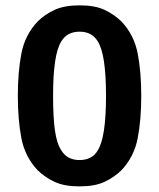

<svg xmlns="http://www.w3.org/2000/svg" viewBox="-20 -666 580 700"><path d="M45 -316.5Q45 -403.5 58 -471Q71 -538.5 117 -587.5Q144 -614 179.5 -630.2Q215 -646.5 270.5 -646.5Q326 -646.5 360.8 -630.2Q395.5 -614 423 -587.5Q469 -538.5 482 -471Q495 -403.5 495 -316.5Q495 -229.5 482 -162Q469 -94.5 423 -45.5Q395.5 -19 360.5 -2.8Q325.5 13.5 270 13.5Q214.5 13.5 179.5 -2.8Q144.5 -19 117 -45.5Q71 -94.5 58 -162Q45 -229.5 45 -316.5ZM173.5 -316.5Q173.5 -239.5 180.2 -191Q187 -142.5 203.5 -118Q224.5 -82.5 270 -82.5Q292 -82.5 309 -91Q326 -99.5 336.5 -118Q366.5 -165 366.5 -316.5Q366.5 -468.5 336.5 -515Q315.5 -550.5 270 -550.5Q224.5 -550.5 203.5 -515Q173.5 -468.5 173.5 -316.5Z"/></svg>

Font: Signika Negative SemiBold
Style: Regular
Weight: 600
Designer: Anna Giedryś
Foundry: Anna Giedryś
Version: Version 2.000; ttfautohint (v1.8.3) -l 8 -r 50 -G 200 -x 9 -